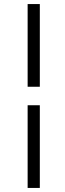

<svg xmlns="http://www.w3.org/2000/svg" viewBox="-20 -795 322 945"><path d="M176 -775V-368H116V-775ZM176 -277V130H116V-277Z"/></svg>

Font: Raleway-v4020
Style: Italic
Weight: 400
Italic angle: -12°
Designer: Matt McInerney, Pablo Impallari, Rodrigo Fuenzalida
Foundry: Matt McInerney, Pablo Impallari, Rodrigo Fuenzalida
Version: Version 4.020;PS 004.020;hotconv 1.0.88;makeotf.lib2.5.64775